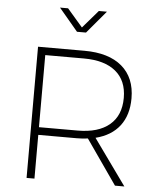

<svg xmlns="http://www.w3.org/2000/svg" viewBox="-60 -967 842 1019"><g transform="rotate(5 361.0 -458.0)"><path d="M367 -796H319L218 -916H261L343 -821L425 -916H468ZM641 0H591L426 -237Q401 -233 367 -233H162V0H120V-699H367Q497 -699 567.5 -639Q638 -579 638 -469Q638 -380 594 -322.5Q550 -265 466 -244ZM162 -274H368Q478 -274 537.5 -324Q597 -374 597 -468Q597 -560 537.5 -609Q478 -658 368 -658H162Z"/></g></svg>

Font: Montserrat Ultra Light
Style: Regular
Weight: 200
Designer: Julieta Ulanovsky
Foundry: Julieta Ulanovsky
Version: Version 3.100;PS 003.100;hotconv 1.0.88;makeotf.lib2.5.64775